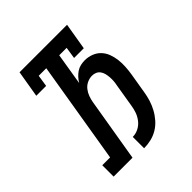

<svg xmlns="http://www.w3.org/2000/svg" viewBox="-203 -867 1006 1006"><g transform="rotate(-45 300.0 -363.5)"><path d="M285 8V-76Q307 -76 328 -86.5Q349 -97 363.5 -115.5Q378 -134 385.5 -155.5Q393 -177 396 -199Q401 -231 406.5 -262.5Q412 -294 417 -326Q420 -340 421 -354Q422 -368 421 -381.5Q420 -395 417 -408Q414 -421 406.5 -432Q399 -443 387 -448.5Q375 -454 361 -454Q342 -454 324 -445.5Q306 -437 294 -421.5Q282 -406 275.5 -388Q269 -370 266 -352L207 0H67V-84H125L219 -651H163L153 -586H80L105 -735H457L432 -586H360L370 -651H315L286 -474Q294 -488 305.5 -500.5Q317 -513 330.5 -522Q344 -531 360 -534.5Q376 -538 391 -538Q416 -538 439.5 -529Q463 -520 479.5 -502.5Q496 -485 504.5 -462Q513 -439 516 -414.5Q519 -390 517.5 -364Q516 -338 512 -313L493 -199Q489 -173 481 -147.5Q473 -122 460 -98Q447 -74 428.5 -53Q410 -32 386.5 -18Q363 -4 336.5 2Q310 8 285 8Z"/></g></svg>

Font: Iosevka Slab MdExObl
Style: Regular
Weight: 500
Width: 7
Italic angle: -9°
Monospace: yes
Designer: Belleve Invis
Foundry: Belleve Invis
Version: Version 11.1.1; ttfautohint (v1.8.3)